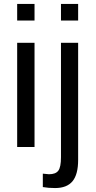

<svg xmlns="http://www.w3.org/2000/svg" viewBox="-20 -745 484 973"><path d="M155 -641H67V-725H155ZM155 0H67V-528H155ZM376 -641H289V-725H376ZM376 -528V65Q376 139 347.5 173.5Q319 208 259 208Q225 208 197 203V135L228 138Q262 138 275.5 120Q289 102 289 52V-528Z"/></svg>

Font: Libra Sans
Style: Regular
Weight: 400
Foundry: Context Ltd
Version: Version 1.002